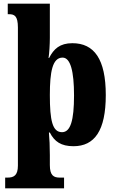

<svg xmlns="http://www.w3.org/2000/svg" viewBox="-20 -780 630 1040"><path d="M8 240H327V182H304C271 182 250 171 250 114V60C250 16 248 -32 245 -62H250C275 -13 311 12 378 12C492 12 553 -72 553 -265C553 -460 490 -546 372 -546C304 -546 271 -515 246 -466H243C247 -491 250 -541 250 -575V-760H22V-703H29C58 -703 77 -694 77 -631V117C77 171 54 182 21 182H8ZM316 -64C264 -64 250 -127 250 -265C250 -391 264 -468 319 -468C362 -468 381 -393 381 -263C381 -128 362 -64 316 -64Z"/></svg>

Font: Noto Serif Devanagari Condensed Black
Style: Regular
Weight: 900
Width: 3
Designer: Universal Thirst, Indian Type Foundry and the Monotype Design Team
Foundry: Monotype Imaging Inc.
Version: Version 2.004